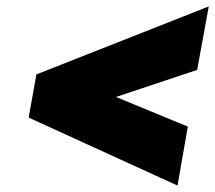

<svg xmlns="http://www.w3.org/2000/svg" viewBox="-20 -568 668 596"><path d="M340 -267 592 -351 628 -548 93 -337 69 -203 531 8 563 -175Z"/></svg>

Font: Jost* Black
Style: Italic
Weight: 900
Italic angle: -10°
Version: Version 3.7